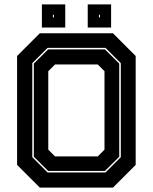

<svg xmlns="http://www.w3.org/2000/svg" viewBox="-20 -851 693 871"><path d="M160.5 0 57.5 -103V-597L160.5 -700H492.5L595.5 -597V-103L492.5 0ZM229.5 -141.5H423.5L454 -172V-528L423.5 -558.5H229.5L199 -528V-172ZM196 -68.5H458.5L528 -138V-564.5L458.5 -634H196L126.5 -564.5V-138ZM198.5 -75.5 133.5 -140V-562.5L198.5 -627H456L521 -562.5V-140L456 -75.5ZM378 -726V-831H484V-726ZM170 -726V-831H276V-726ZM220 -772H224.5V-784H220ZM429 -772H433.5V-784H429Z"/></svg>

Font: Tourney ExtraBold
Style: Regular
Weight: 800
Designer: Tyler Finck
Foundry: Etcetera Type Co
Version: Version 1.015